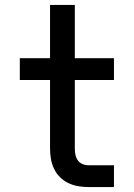

<svg xmlns="http://www.w3.org/2000/svg" viewBox="-20 -755 540 775"><path d="M337 0Q316 0 295.5 -3.5Q275 -7 256 -16Q237 -25 222 -40Q207 -55 198 -74Q189 -93 185.5 -113.5Q182 -134 182 -155V-432H60V-520H182V-735H282V-520H440V-432H282V-155Q282 -142 284.5 -130Q287 -118 294 -108Q301 -98 312.5 -93Q324 -88 337 -88H440V0Z"/></svg>

Font: Iosevka SS04 Semibold
Style: Regular
Weight: 600
Monospace: yes
Designer: Belleve Invis
Foundry: Belleve Invis
Version: Version 19.0.0; ttfautohint (v1.8.4)